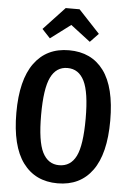

<svg xmlns="http://www.w3.org/2000/svg" viewBox="-62 -975 701 1035"><g transform="rotate(5 289.0 -457.5)"><path d="M543 -346Q543 -167 477 -76Q411 15 289 15Q168 15 101.5 -75Q35 -165 35 -345Q35 -523 101.5 -614Q168 -705 289 -705Q411 -705 477 -616Q543 -527 543 -346ZM169 -345Q169 -202 199 -142.5Q229 -83 289 -83Q351 -83 380.5 -142Q410 -201 410 -346Q410 -488 380 -548.5Q350 -609 289 -609Q228 -609 198.5 -548Q169 -487 169 -345ZM180 -760 136 -807 251 -930H326L441 -807L396 -760L289 -842Z"/></g></svg>

Font: Fira Sans Extra Condensed Medium
Style: Regular
Weight: 500
Width: 1
Designer: Carrois Corporate & Edenspiekermann AG
Foundry: Carrois Corporate GbR & Edenspiekermann AG
Version: Version 4.203